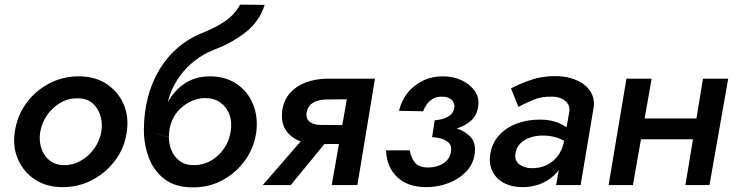

<svg xmlns="http://www.w3.org/2000/svg" viewBox="-20 -800 3180 830"><path d="M44 -230Q34 -164 58.5 -109.5Q83 -55 132.5 -23Q182 9 251 9Q321 9 380 -22.5Q439 -54 479 -108Q519 -162 528 -230Q538 -296 514 -350.5Q490 -405 440 -437.5Q390 -470 321 -470Q251 -470 191.5 -438.5Q132 -407 93 -353Q54 -299 44 -230ZM154 -230Q161 -270 184 -303Q207 -336 241.5 -356Q276 -376 316 -375Q355 -375 379.5 -354Q404 -333 414 -300Q424 -267 418 -230Q411 -191 387.5 -158Q364 -125 330 -105.5Q296 -86 256 -86Q218 -87 193 -107.5Q168 -128 158 -161Q148 -194 154 -230Z M867 -376Q906 -376 933 -356.5Q960 -337 972 -304.5Q984 -272 977 -230Q971 -191 948.5 -158Q926 -125 892 -105.5Q858 -86 818 -86Q781 -86 757 -104Q733 -122 721.5 -149.5Q710 -177 710 -206L602 -238Q602 -175 623.5 -118Q645 -61 691.5 -25.5Q738 10 814 10Q885 10 943.5 -22Q1002 -54 1040.5 -108.5Q1079 -163 1088 -230Q1096 -297 1073 -351.5Q1050 -406 1002 -438Q954 -470 887 -470ZM663 -231 710 -206Q710 -247 723.5 -278.5Q737 -310 760.5 -331.5Q784 -353 811.5 -364.5Q839 -376 867 -376L887 -470Q839 -470 801.5 -452Q764 -434 736 -402Q708 -370 690 -326Q672 -282 663 -231ZM602 -238 705 -208 699 -306Q700 -350 715.5 -392.5Q731 -435 758.5 -472.5Q786 -510 823 -538.5Q860 -567 903 -584Q983 -614 1042.5 -661Q1102 -708 1124 -779L1018 -780Q996 -739 956.5 -711Q917 -683 858 -659Q797 -635 749.5 -594.5Q702 -554 669 -499Q636 -444 619 -378Q602 -312 602 -238Z M1237 0 1423 -227H1313L1116 0ZM1525 0 1601 -460H1495L1414 0ZM1500 -259 1366 -260Q1346 -260 1331.5 -266Q1317 -272 1309.5 -284Q1302 -296 1306 -315Q1309 -334 1321.5 -346.5Q1334 -359 1353 -364.5Q1372 -370 1393 -370L1521 -371L1535 -460H1391Q1346 -459 1304.5 -444.5Q1263 -430 1235 -399.5Q1207 -369 1200 -321Q1194 -272 1214 -240Q1234 -208 1271 -192.5Q1308 -177 1352 -177L1488 -178Z M1852 -231Q1900 -231 1942.5 -241.5Q1985 -252 2013 -275.5Q2041 -299 2047 -338Q2053 -377 2032.5 -406.5Q2012 -436 1975.5 -453Q1939 -470 1895 -470Q1846 -470 1806 -450Q1766 -430 1740 -396Q1714 -362 1705 -321L1809 -319Q1815 -335 1825.5 -349.5Q1836 -364 1852.5 -373.5Q1869 -383 1892 -382Q1909 -382 1921 -376Q1933 -370 1939.5 -359Q1946 -348 1944 -334Q1940 -309 1916 -295.5Q1892 -282 1859 -280ZM1823 9Q1872 9 1917.5 -8Q1963 -25 1994.5 -57.5Q2026 -90 2032 -135Q2039 -181 2014.5 -207.5Q1990 -234 1948 -247Q1906 -260 1856 -260L1848 -207Q1873 -206 1893 -199Q1913 -192 1923.5 -178.5Q1934 -165 1929 -142Q1926 -121 1911.5 -106Q1897 -91 1875.5 -83.5Q1854 -76 1828 -76Q1789 -77 1773 -98Q1757 -119 1751 -150H1649Q1651 -79 1696.5 -35Q1742 9 1823 9Z M2208 -136Q2212 -162 2228.5 -179Q2245 -196 2270.5 -205Q2296 -214 2325 -214Q2363 -214 2392 -203.5Q2421 -193 2449 -171L2457 -227Q2437 -249 2400.5 -266Q2364 -283 2314 -283Q2259 -283 2213 -265.5Q2167 -248 2137 -214.5Q2107 -181 2099 -133Q2093 -89 2110 -57Q2127 -25 2160.5 -8Q2194 9 2238 9Q2285 9 2323.5 -8Q2362 -25 2388.5 -56Q2415 -87 2424 -129L2417 -183Q2409 -148 2389 -123Q2369 -98 2340 -85Q2311 -72 2276 -73Q2245 -74 2224.5 -90Q2204 -106 2208 -136ZM2221 -338Q2247 -352 2284.5 -368Q2322 -384 2367 -382Q2391 -382 2408.5 -373.5Q2426 -365 2435 -351Q2444 -337 2441 -316L2384 0H2490L2545 -328Q2552 -362 2540.5 -389Q2529 -416 2505.5 -434Q2482 -452 2449.5 -461.5Q2417 -471 2379 -471Q2323 -471 2275 -454.5Q2227 -438 2189 -418Z M2691 -198H3036L3051 -288H2706ZM3019 -460 2943 0H3047L3128 -460ZM2688 -460 2611 0H2716L2797 -460Z"/></svg>

Font: Jost Medium
Style: Italic
Weight: 500
Italic angle: -5°
Version: Version 3.710